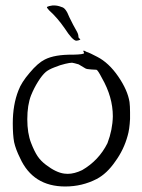

<svg xmlns="http://www.w3.org/2000/svg" viewBox="-20 -679 517 697"><path d="M151.4 -654.3Q156.2 -657.2 170.9 -659.2Q173.8 -659.2 176.8 -659.2Q189.5 -659.2 204.1 -653.3Q218.8 -650.4 231.4 -617.2Q247.1 -585 255.9 -570.3Q264.6 -555.7 264.6 -547.9Q264.6 -541 268.6 -539.1Q270.5 -538.1 271.5 -536.1Q271.5 -534.2 263.7 -532.2Q259.8 -531.2 256.8 -531.2Q243.2 -532.2 214.8 -576.2Q188.5 -614.3 158.2 -641.6Q155.3 -644.5 153.3 -647.5Q151.4 -650.4 150.4 -651.4Q150.4 -653.3 151.4 -654.3ZM283.2 -495.1Q283.2 -495.1 284.2 -495.1Q287.1 -495.1 293 -491.2Q305.7 -487.3 333 -472.7Q375 -451.2 409.2 -401.4Q443.4 -351.6 450.2 -308.6Q452.1 -293 452.1 -271.5Q452.1 -259.8 452.1 -247.1Q450.2 -209 443.4 -186.5Q429.7 -135.7 398.4 -92.8Q368.2 -48.8 331.1 -29.3Q278.3 -2 216.8 -2Q99.6 -2 52.7 -105.5Q37.1 -136.7 31.2 -163.1Q26.4 -189.5 26.4 -231.4Q26.4 -298.8 46.9 -350.6Q57.6 -379.9 87.9 -415Q117.2 -450.2 142.6 -462.9Q178.7 -481.4 245.1 -480.5Q285.2 -481.4 285.2 -486.3Q285.2 -487.3 284.2 -489.3Q281.2 -493.2 283.2 -495.1ZM265.6 -445.3Q249 -450.2 242.2 -451.2Q241.2 -451.2 240.2 -451.2Q233.4 -451.2 216.8 -447.3Q199.2 -443.4 177.7 -434.6Q157.2 -426.8 146.5 -418Q132.8 -406.2 118.2 -382.8Q103.5 -359.4 92.8 -333Q79.1 -297.9 79.1 -246.1Q79.1 -195.3 92.8 -160.2Q104.5 -129.9 116.2 -112.3Q127.9 -94.7 147.5 -80.1Q183.6 -52.7 212.9 -48.8Q218.8 -47.9 225.6 -47.9Q250 -47.9 278.3 -61.5Q338.9 -96.7 370.1 -159.2Q388.7 -208 389.6 -256.8Q389.6 -327.1 349.6 -396.5Q335 -424.8 330.1 -425.8Q326.2 -425.8 311.5 -426.8Q294.9 -427.7 290 -430.7Q284.2 -434.6 265.6 -445.3Z"/></svg>

Font: Yahfie
Style: Heavy
Weight: 600
Designer: Joe Palazzolo
Foundry: jozolo LLC
Version: Version 001.000